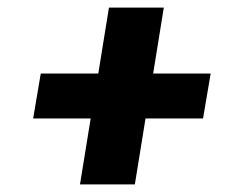

<svg xmlns="http://www.w3.org/2000/svg" viewBox="-20 -592 640 504"><path d="M190 -108 218 -281H67L87 -399H238L266 -572H410L382 -399H533L513 -281H362L334 -108Z"/></svg>

Font: Iosevka SS04 Hv Ex Obl
Style: Regular
Weight: 900
Width: 7
Italic angle: -9°
Monospace: yes
Designer: Belleve Invis
Foundry: Belleve Invis
Version: Version 19.0.0; ttfautohint (v1.8.4)